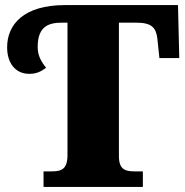

<svg xmlns="http://www.w3.org/2000/svg" viewBox="-20 -734 726 754"><path d="M541 0V-61H509C472 -61 447 -68 447 -121V-645H515C575 -645 593 -626 598 -582L606 -506H684L679 -714H235C73 -714 8 -638 8 -548C8 -488 39 -444 95 -444C124 -444 143 -454 161 -468C141 -493 128 -516 128 -550C128 -633 174 -645 224 -645H245V-125C245 -69 221 -61 183 -61H151V0Z"/></svg>

Font: UArctic Serif Black
Style: Regular
Weight: 900
Designer: Customization by Puisto advertising & original work Monotype Design Team
Foundry: Monotype Imaging Inc.
Version: Version 2.004